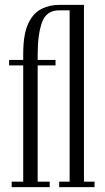

<svg xmlns="http://www.w3.org/2000/svg" viewBox="-20 -770 432 790"><path d="M28 0V-22.5H75.5V-501H17.5V-523.5H75.5V-547Q75.5 -629.5 96.2 -673.2Q117 -717 151 -733.5Q185 -750 223.5 -750H325.5V-22.5H369V0H223.5V-22.5H266.5V-727.5H223.5Q170.5 -727.5 152.8 -677.8Q135 -628 135 -545V-523.5H208.5V-501H135V-22.5H184.5V0Z"/></svg>

Font: Imbue 50pt Light
Style: Regular
Weight: 300
Designer: Tyler Finck
Foundry: Etcetera Type Company
Version: Version 1.102; ttfautohint (v1.8.3)